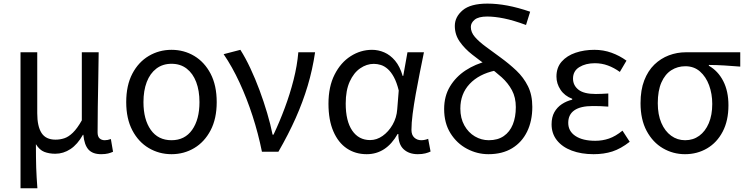

<svg xmlns="http://www.w3.org/2000/svg" viewBox="-20 -829 4077 1049"><path d="M92.1 199.6V-543.4H183.5V-210.3Q183.5 -138.9 206.9 -102.5Q230.4 -66 283.3 -66Q308.4 -66 331.5 -73.6Q354.6 -81.2 378.2 -104.1Q401.8 -126.9 427 -171.4V-543.4H519.1Q518.3 -469.8 516.9 -393.9Q515.4 -318 514.3 -244.8Q513.2 -171.5 513.2 -105.8Q513.2 -83.3 524 -73.1Q534.7 -62.9 552.4 -62.9Q560.4 -62.9 568.1 -64.4Q575.8 -65.9 585.8 -69.3L597.6 0.1Q585.9 5.7 570.7 9.5Q555.4 13.4 532.6 13.4Q486.3 13.4 463.4 -11.9Q440.6 -37.3 435.4 -92.4H433Q403.6 -40 364.9 -14.5Q326.1 11 282.2 11Q248.6 11 222.1 0.8Q195.7 -9.5 176.2 -41.2Q176.2 -1.5 176.6 29.5Q177 60.5 177.8 87.2Q178.7 113.9 180.3 140.7Q181.9 167.5 184.3 199.6Z M917.1 13.4Q849.4 13.4 792.9 -20Q736.4 -53.3 703 -117Q669.6 -180.6 669.6 -271Q669.6 -362.5 703 -426.3Q736.4 -490 792.9 -523.4Q849.4 -556.8 917.1 -556.8Q985.2 -556.8 1041.2 -523.4Q1097.2 -490 1130.6 -426.3Q1164 -362.5 1164 -271Q1164 -180.6 1130.6 -117Q1097.2 -53.3 1041.2 -20Q985.2 13.4 917.1 13.4ZM917.1 -62.9Q989.7 -62.9 1029.7 -119.5Q1069.8 -176.2 1069.8 -271Q1069.8 -333.8 1051.9 -380.8Q1034 -427.8 999.8 -454.2Q965.7 -480.5 917.1 -480.5Q868.8 -480.5 834.2 -454.2Q799.6 -427.8 781.7 -380.8Q763.8 -333.8 763.8 -271Q763.8 -176.2 803.8 -119.5Q843.9 -62.9 917.1 -62.9Z M1411.1 0Q1390.9 -99.9 1359.8 -195.8Q1328.7 -291.6 1288.8 -377.8Q1249 -464 1201.8 -533L1293.3 -556.8Q1321.4 -512.7 1348 -455.8Q1374.7 -398.9 1398 -336.2Q1421.3 -273.4 1439.7 -211.1Q1458.2 -148.8 1469.3 -93.2H1474.3Q1507.4 -162.9 1535.7 -238.9Q1564.1 -314.8 1583.9 -392.5Q1603.7 -470.2 1609.9 -543.4H1701.5Q1687.5 -448.5 1661.1 -360.3Q1634.7 -272.1 1595.6 -184.2Q1556.5 -96.2 1501.1 0Z M1983.5 13.4Q1921.8 13.4 1874.9 -18.1Q1827.9 -49.7 1801.3 -111.5Q1774.6 -173.3 1774.6 -262.3Q1774.6 -355.7 1808 -421.4Q1841.3 -487.2 1895.8 -522Q1950.2 -556.8 2012.6 -556.8Q2047 -556.8 2079.6 -542.7Q2112.1 -528.7 2138.6 -497.4Q2165 -466 2180 -414.2H2183.1L2206.2 -543.4H2296.2Q2285.2 -489.9 2273.5 -431.1Q2261.7 -372.4 2251.4 -314.9Q2241.1 -257.4 2234.5 -206.8Q2228 -156.3 2228 -119.2Q2228 -91.6 2243.5 -77.3Q2259 -62.9 2281.7 -62.9Q2291 -62.9 2301.1 -65Q2311.2 -67.1 2319.3 -70.5L2332.4 -1.1Q2321.3 4.4 2304 8.9Q2286.8 13.4 2262.7 13.4Q2214.6 13.4 2185.4 -13.5Q2156.2 -40.4 2156.3 -96.9H2152.5Q2089.8 13.4 1983.5 13.4ZM2002.1 -63.7Q2038.3 -63.7 2070.5 -86.5Q2102.8 -109.3 2125 -147.7Q2147.1 -186.1 2150.3 -232.1L2158.5 -334.6Q2147.5 -379.2 2132 -407.7Q2116.5 -436.2 2098.3 -452.1Q2080.1 -468.1 2060.7 -474.1Q2041.3 -480.1 2022.5 -480.1Q1983.2 -480.1 1947.9 -455.7Q1912.6 -431.4 1890.7 -383.3Q1868.8 -335.1 1868.8 -263Q1868.8 -168 1904.2 -115.8Q1939.7 -63.7 2002.1 -63.7Z M2648.4 13.4Q2587 13.4 2531.5 -16Q2476 -45.3 2441.3 -100.8Q2406.6 -156.2 2406.6 -233.4Q2406.6 -303.8 2438.6 -356.7Q2470.5 -409.5 2523.9 -444.5Q2577.4 -479.4 2641.8 -495L2685.8 -443.5Q2596.5 -424.4 2545.8 -370.3Q2495.1 -316.2 2495.1 -236Q2495.1 -182.9 2517.1 -143.7Q2539 -104.5 2574.6 -83.7Q2610.2 -62.9 2650.4 -62.9Q2699.7 -62.9 2732.5 -85.7Q2765.3 -108.4 2781.7 -148.9Q2798.2 -189.4 2798.2 -243.6Q2798.2 -296.6 2777.1 -335.9Q2755.9 -375.2 2721.2 -406.6Q2686.4 -438 2645.6 -466.6Q2601.7 -498.1 2560 -530.7Q2518.3 -563.3 2491.6 -601.6Q2464.9 -639.8 2464.9 -687.2Q2464.9 -736.7 2507.9 -773Q2550.8 -809.3 2643.4 -809.3Q2694.4 -809.3 2751.7 -798.7Q2809.1 -788 2876.5 -765L2853.9 -692.5Q2784.9 -718 2733.4 -728.4Q2681.9 -738.7 2642.1 -738.7Q2594.6 -738.7 2573.5 -721.5Q2552.4 -704.2 2552.4 -681.8Q2552.4 -652.5 2574.9 -626.7Q2597.4 -600.9 2634.4 -573.8Q2671.3 -546.8 2715.1 -514.6Q2761.8 -480.6 2801.3 -443.3Q2840.7 -406 2864.5 -358.1Q2888.3 -310.3 2888.3 -245Q2888.3 -168.1 2859.8 -109.8Q2831.4 -51.6 2778 -19.1Q2724.7 13.4 2648.4 13.4Z M3222.9 13.4Q3156 13.4 3104 -6.1Q3052 -25.6 3022.8 -62.4Q2993.6 -99.1 2993.6 -149.6Q2993.6 -188.8 3008.7 -215.9Q3023.9 -243 3049.6 -260Q3075.3 -277 3106.2 -284.4V-289.4Q3064.5 -305.2 3042.4 -338.7Q3020.2 -372.2 3020.2 -410.5Q3020.2 -460.1 3048.8 -492.5Q3077.4 -524.8 3124.5 -540.8Q3171.5 -556.8 3227.4 -556.8Q3276.6 -556.8 3320.9 -540.9Q3365.3 -524.9 3402.8 -497.6L3366.5 -436Q3334.8 -458.9 3301.2 -471.2Q3267.6 -483.6 3230.1 -483.6Q3179.9 -483.6 3145.3 -462.4Q3110.7 -441.2 3110.7 -399.5Q3110.7 -362.5 3140.4 -339Q3170 -315.5 3235.3 -315.5Q3251.5 -315.5 3267.7 -316.3Q3283.9 -317.2 3303.5 -318.2V-246.5Q3279.7 -248.5 3259.4 -249.1Q3239.1 -249.7 3218.5 -249.7Q3151.9 -249.7 3118.3 -226.5Q3084.6 -203.3 3084.6 -157.8Q3084.6 -112.1 3124 -86Q3163.4 -59.8 3232.4 -59.8Q3271.7 -59.8 3307.5 -72.1Q3343.3 -84.5 3381 -115.2L3420.5 -54.4Q3371.6 -16.3 3325.6 -1.4Q3279.6 13.4 3222.9 13.4Z M3722.5 13.4Q3657.3 13.4 3601.9 -18.9Q3546.5 -51.2 3513 -113.6Q3479.6 -176.1 3479.6 -265.2Q3479.6 -337.4 3499.8 -389.7Q3520.1 -442.1 3555 -476Q3590 -509.8 3634.5 -526.6Q3679 -543.4 3727.5 -543.4H4024.4V-465.1Q3978.4 -468.9 3938.2 -471.3Q3898 -473.8 3852.8 -474.2V-469.8Q3902.9 -441.5 3931.4 -386.2Q3959.9 -330.9 3959.9 -253.9Q3959.9 -169.8 3928.5 -109.9Q3897.2 -50 3843.2 -18.3Q3789.2 13.4 3722.5 13.4ZM3723.3 -62.9Q3767 -62.9 3800.3 -87.1Q3833.6 -111.4 3852.5 -155.8Q3871.4 -200.2 3871.4 -261.3Q3871.4 -316.3 3854.2 -363.1Q3837 -409.8 3804.3 -438.5Q3771.6 -467.1 3724.5 -467.1Q3681.9 -467.1 3647.7 -445.3Q3613.4 -423.4 3593.6 -378.4Q3573.8 -333.4 3573.8 -265.2Q3573.8 -202.9 3593.3 -157.5Q3612.8 -112.2 3646.8 -87.5Q3680.7 -62.9 3723.3 -62.9Z"/></svg>

Font: Noto Sans TC
Style: Regular
Weight: 100
Designer: Ryoko NISHIZUKA 西塚涼子 (kana, bopomofo & ideographs); Paul D. Hunt (Latin, Greek & Cyrillic); Sandoll Communications 산돌커뮤니
Foundry: Adobe
Version: Version 2.004;hotconv 1.0.118;makeotfexe 2.5.65603